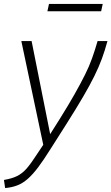

<svg xmlns="http://www.w3.org/2000/svg" viewBox="-56 -728 564 972"><path d="M-36 183Q5 176 31 163Q57 150 78.5 125.5Q100 101 127 59L163 5L52 -520H104L198 -49L246 -125Q291 -197 321.5 -251Q352 -305 374 -349Q396 -393 410.5 -434Q425 -475 438 -520H488Q475 -472 459.5 -430Q444 -388 421.5 -342.5Q399 -297 365.5 -239.5Q332 -182 282 -103L200 26Q165 82 137.5 118.5Q110 155 84.5 177.5Q59 200 31.5 210.5Q4 221 -30 224ZM184 -671 192 -708H464L456 -671Z"/></svg>

Font: Raleway Thin Light
Style: Italic
Weight: 300
Italic angle: -12°
Version: Version 4.026